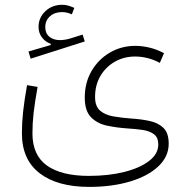

<svg xmlns="http://www.w3.org/2000/svg" viewBox="-20 -542 761 783"><path d="M283.2 -509.8 272.9 -483.4Q253.4 -492.7 232.9 -492.7Q203.1 -492.7 183.8 -475.6Q164.6 -458.5 164.6 -431.2Q164.6 -406.2 181.2 -392.3Q197.8 -378.4 225.1 -378.4Q244.6 -378.4 268.6 -385.7L316.9 -400.9L325.7 -373L105 -302.7L96.2 -332L187 -358.4V-363.3Q164.6 -371.1 150.9 -389.6Q137.2 -408.2 137.2 -432.1Q137.2 -470.2 165 -496.3Q192.9 -522.5 233.9 -522.5Q247.1 -522.5 259.3 -518.8Q271.5 -515.1 283.2 -509.8ZM648.9 -325.2 631.8 -285.6Q606 -299.3 580.8 -305.4Q555.7 -311.5 531.2 -311.5Q485.8 -311.5 448.7 -290.5Q411.6 -269.5 389.6 -232.4Q367.7 -195.3 367.7 -146.5Q367.7 -108.4 388.2 -90.8Q408.7 -73.2 442.1 -67.4Q475.6 -61.5 515.1 -58.6Q554.7 -56.2 589.6 -48.8Q624.5 -41.5 646.2 -20.8Q668 0 668 43.9Q668 96.7 625.7 136.5Q583.5 176.3 510.3 198.2Q437 220.2 343.8 220.2Q214.4 220.2 141.8 164.6Q69.3 108.9 69.3 1.5Q69.3 -41 74.2 -86.2Q79.1 -131.3 90.3 -194.8L133.3 -187.5Q121.6 -122.1 116.9 -80.3Q112.3 -38.6 112.3 2Q112.3 90.8 171.4 133.1Q230.5 175.3 342.3 175.3Q422.9 175.3 486.8 159.2Q550.8 143.1 588.1 114.3Q625.5 85.4 625.5 47.4Q625.5 18.6 607.9 5.4Q590.3 -7.8 562.3 -12Q534.2 -16.1 501.5 -18.1Q457 -21 416.7 -29.5Q376.5 -38.1 351.1 -64Q325.7 -89.8 325.7 -144Q325.7 -205.1 353.5 -252.7Q381.3 -300.3 428.2 -327.6Q475.1 -355 532.2 -355Q559.6 -355 589.4 -347.9Q619.1 -340.8 648.9 -325.2Z"/></svg>

Font: Estedad-FD ExtraLight
Style: Regular
Weight: 200
Designer: Amin Abedi
Version: Version 7.3